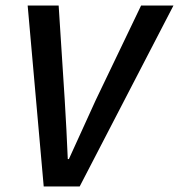

<svg xmlns="http://www.w3.org/2000/svg" viewBox="-20 -674 647 694"><path d="M138 0 80 -654H192L214 -312Q217 -259 220 -206Q223 -153 225 -99H229Q253 -152 277.5 -205.5Q302 -259 326 -312L490 -654H607L268 0Z"/></svg>

Font: TypoPRO Source Sans Pro
Style: Italic
Weight: 600
Italic angle: -11°
Designer: Paul D. Hunt
Foundry: Adobe Systems Incorporated
Version: Version 1.075;PS 2.000;hotconv 1.0.86;makeotf.lib2.5.63406